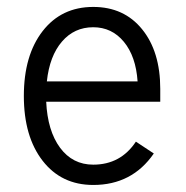

<svg xmlns="http://www.w3.org/2000/svg" viewBox="-20 -521 536 554"><path d="M249 12.7Q157.2 12.7 103 -57.1Q48.8 -127 48.8 -244.1Q48.8 -361.3 103 -431.2Q157.2 -501 249 -501Q337.9 -501 390.1 -436.5Q442.4 -372.1 442.4 -264.6V-227.5H113.3Q117.2 -143.6 153.3 -94.7Q189.5 -45.9 249 -45.9Q328.1 -45.9 372.1 -112.3L423.8 -78.1Q361.3 12.7 249 12.7ZM249 -442.4Q194.3 -442.4 158.7 -400.9Q123 -359.4 115.2 -286.1H377Q372.1 -358.4 337.4 -400.4Q302.7 -442.4 249 -442.4Z"/></svg>

Font: Lohit Devanagari
Style: Regular
Weight: 400
Version: 2.95.4